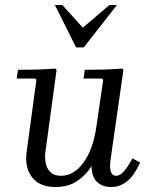

<svg xmlns="http://www.w3.org/2000/svg" viewBox="-20 -740 602 770"><path d="M511 -105 542 -88Q517 -34 488.5 -12Q460 10 425 10Q391 10 369.5 -10Q348 -30 347 -74Q327 -40 291 -15Q255 10 202 10Q139 10 108.5 -29Q78 -68 87 -132L126 -420L121 -425H47L52 -460Q91 -460 126.5 -461Q162 -462 202 -465L207 -460L162 -130Q159 -107 163.5 -85Q168 -63 183 -49Q198 -35 224 -35Q276 -35 314.5 -87.5Q353 -140 366 -229L394 -420L389 -425H315L320 -460Q359 -460 394.5 -461Q430 -462 470 -465L475 -460L423 -97Q419 -66 425 -50.5Q431 -35 445 -35Q462 -35 478.5 -54.5Q495 -74 511 -105ZM419 -720H449L316 -550H285L200 -720H230L312 -629Z"/></svg>

Font: Brygada 1918
Style: Italic
Weight: 400
Italic angle: -8°
Designer: Mateusz Machalski | Borys Kosmynka | Przemek Hoffer
Foundry: NIEPODLEGLA 2018
Version: Version 3.006